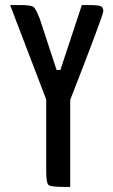

<svg xmlns="http://www.w3.org/2000/svg" viewBox="-20 -740 449 760"><path d="M330 -720Q366 -720 377.5 -716Q389 -712 389 -696Q389 -680 258 -345V0H236Q182 0 172.5 -7.5Q163 -15 163 -61V-346L20 -720H59Q102 -720 112 -713Q122 -706 138 -664L204 -463H219L304 -720Z"/></svg>

Font: Economica
Style: Bold
Weight: 700
Designer: Vicente Lamonaca
Foundry: Vicente Lamonaca
Version: Version 1.100